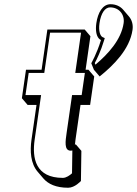

<svg xmlns="http://www.w3.org/2000/svg" viewBox="-20 -844 650 911"><path d="M177.3 -513H103.3L83.8 -378L111 -346.2L153.2 -346.2L129.4 -181C121.7 -127.1 125.1 -68.3 158.5 -29.3L185.7 2.5C208.7 29.3 245.9 46.8 303.4 46.8C335.4 46.8 364 14.8 364 14.8L366.1 -128.2L338.8 -160C338.8 -160 337.5 -158 335.3 -155.5C336 -163.6 337 -172.8 338.5 -183.2L362 -346.2H407.6L427.1 -481.2L399.8 -513H386.1L409 -672.2L381.8 -704L204.8 -704ZM504.6 -824C467 -824 444.3 -784 437.1 -734C432.5 -702.2 436.5 -676 448.4 -662.1C451.5 -658.6 455 -655.8 459.1 -654C439.4 -589 413.1 -544 413.1 -544L425.6 -513L452.8 -481.2C517.5 -533.2 595.4 -609.2 608.8 -702.2C612.5 -727.2 605.7 -749.7 591.8 -765.9L564.6 -797.8C550.7 -814 529.6 -824 504.6 -824ZM502.4 -809C544.2 -809 572.6 -775.8 566.6 -734C555.3 -655.4 492.4 -587.3 432.9 -537.2L429.8 -544.9C438.6 -561.3 457.9 -599.8 473.6 -651.7L477 -663.2L466.9 -667.8C456 -672.7 446.6 -695.5 452.1 -734C459.3 -783.5 479.2 -809 502.4 -809ZM190.1 -498 217.6 -689H364.6L337.1 -498H382.7L367.5 -393H322L296.3 -215C290.5 -174.4 283.1 -129 315.8 -129C318.3 -129 322.9 -130 323.3 -130.1L321.7 -21.7C311.9 -12.6 294.4 0 278.3 0C148.7 0 131.7 -92.9 144.4 -181L175 -393H101L116.1 -498Z"/></svg>

Font: Blink
Style: 3DObl
Weight: 400
Designer: Mew Too
Foundry: Cannot Into Space Fonts
Version: Version 001.000